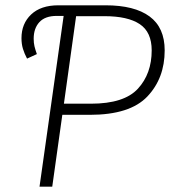

<svg xmlns="http://www.w3.org/2000/svg" viewBox="-20 -704 657 724"><path d="M601 -514Q601 -409 535.5 -340Q470 -271 319 -271H215L177 0H129L220 -644H194Q150 -644 128.5 -620.5Q107 -597 107 -558Q107 -542 110 -529.5Q113 -517 119 -500L82 -483Q72 -502 66.5 -520Q61 -538 61 -560Q61 -615 97.5 -649.5Q134 -684 200 -684H378Q487 -684 544 -642Q601 -600 601 -514ZM552 -514Q552 -583 507 -613Q462 -643 374 -643H267L221 -313H323Q448 -313 500 -369.5Q552 -426 552 -514Z"/></svg>

Font: Fira Sans ExtraLight
Style: Italic
Weight: 275
Italic angle: -8°
Designer: Carrois Corporate & Edenspiekermann AG
Foundry: Carrois Corporate GbR & Edenspiekermann AG
Version: Version 4.203